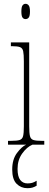

<svg xmlns="http://www.w3.org/2000/svg" viewBox="-20 -758 259 1006"><path d="M114 -658Q104 -658 98 -666Q92 -674 92 -698Q92 -721 98 -729.5Q104 -738 114 -738Q124 -738 130.5 -729.5Q137 -721 137 -698Q137 -674 130.5 -666Q124 -658 114 -658ZM22 0V-20H38Q69 -20 83 -24.5Q97 -29 101 -45Q105 -61 105 -96V-437Q105 -473 101.5 -489.5Q98 -506 85 -511Q72 -516 43 -516H37V-536H133V-96Q133 -61 137 -45Q141 -29 155 -24.5Q169 -20 199 -20H212V0ZM123 228Q90 228 67 205Q44 182 44 130Q44 77 69 43.5Q94 10 117 0H150Q121 12 96.5 46Q72 80 72 127Q72 167 86 185Q100 203 124 203Q138 203 148.5 200Q159 197 172 189V215Q160 222 149.5 225Q139 228 123 228Z"/></svg>

Font: Noto Serif Myanmar ExtraCondensed Thin
Style: Regular
Weight: 100
Width: 2
Designer: Ben Mitchell and the Monotype Design Team
Foundry: Monotype Imaging Inc.
Version: Version 2.106; ttfautohint (v1.8.4.7-5d5b)